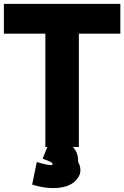

<svg xmlns="http://www.w3.org/2000/svg" viewBox="-22 -734 638 986"><path d="M379 97Q396 126 389 158Q360 232 250 232Q202 232 143 214L167 98Q218 114 243 114Q251 112 246 103Q237 95 197 81Q211 44 221 21H211V-561H-2V-714H596V-561H383V21H352Q381 50 379 97Z"/></svg>

Font: Repo
Style: ExtraBold
Weight: 800
Designer: Stefan Peev
Foundry: Context Ltd
Version: Version 001.000